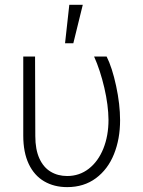

<svg xmlns="http://www.w3.org/2000/svg" viewBox="-20 -764 593 794"><path d="M125 -530.3 126 -201.2Q126 -146 142.8 -108.9Q159.7 -71.8 189.5 -54Q219.2 -36.1 257.8 -36.1Q308.6 -36.1 347.4 -66.4Q386.2 -96.7 407.5 -149.7Q428.7 -202.6 428.7 -268.6Q428.2 -328.6 411.4 -401.1Q394.5 -473.6 369.1 -530.3H420.9Q443.8 -484.9 460.2 -408.7Q476.6 -332.5 476.6 -266.6Q476.6 -189.5 451.4 -126.7Q426.3 -64 376.7 -27.1Q327.1 9.8 257.8 9.8Q203.6 9.8 162.6 -14.2Q121.6 -38.1 98.9 -85.9Q76.2 -133.8 76.2 -203.1V-530.3ZM266.6 -744.1H322.3L283.2 -585H249Z"/></svg>

Font: Pretendard Std ExtraLight
Style: Regular
Weight: 200
Designer: Base glyphs from Inter by Rasmus Andersson; Hangeul glyphs from Noto Sans CJK(Source Han Sans) by Jang Soo-young and Kan
Foundry: Kil Hyung-jin
Version: Version 1.309